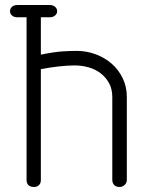

<svg xmlns="http://www.w3.org/2000/svg" viewBox="-20 -744 573 766"><path d="M50 -675Q36 -675 28 -682Q20 -689 20 -699Q20 -710 28 -717Q36 -724 50 -724H179Q191 -724 199.5 -717Q208 -710 208 -699Q208 -689 199.5 -682Q191 -675 179 -675H143V-526Q197 -537 229.5 -539Q262 -541 286 -541Q325 -541 361.5 -527.5Q398 -514 425.5 -490Q453 -466 469.5 -432Q486 -398 486 -357V-26Q486 -14 477 -6Q468 2 457 2Q443 2 435.5 -6Q428 -14 428 -26V-357Q428 -389 415 -412.5Q402 -436 381 -452Q360 -468 333 -475.5Q306 -483 278 -483Q251 -483 214.5 -479Q178 -475 143 -468V-26Q143 -12 135 -5Q127 2 116 2Q102 2 94 -5Q86 -12 86 -26V-675Z"/></svg>

Font: VDS
Style: Thin
Weight: 100
Width: 0
Designer: artmaker
Foundry: artmaker
Version: Version 1.000 2012 initial release